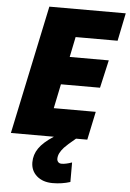

<svg xmlns="http://www.w3.org/2000/svg" viewBox="-63 -760 717 1061"><g transform="rotate(5 295.5 -229.0)"><path d="M439.9 0H16.1L167 -713.9H590.8L559.1 -559.1H326.2L303.2 -446.8H520L484.9 -292H268.1L240.2 -157.2H473.1ZM377.4 0Q330.1 39.1 315.2 55.4Q300.3 71.8 292.2 87.6Q284.2 103.5 284.2 120.1Q284.2 129.9 290.8 137.5Q297.4 145 310.1 145Q333 145 367.2 132.8V241.2Q321.3 255.9 270 255.9Q214.8 255.9 181.6 226.6Q148.4 197.3 148.4 150.9Q148.4 108.4 172.9 72.8Q197.3 37.1 254.4 0Z"/></g></svg>

Font: Open Sans Extrabold
Style: Italic
Weight: 800
Italic angle: -12°
Foundry: Ascender Corporation
Version: Version 1.10